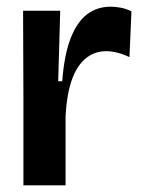

<svg xmlns="http://www.w3.org/2000/svg" viewBox="-20 -554 427 574"><path d="M50 0V-265L49 -522H160L154 -311H166Q172 -390 191 -439Q210 -488 240 -511Q270 -534 311 -534Q325 -534 341 -531Q357 -528 373 -520L367 -383Q349 -392 331 -396.5Q313 -401 298 -401Q261 -401 234.5 -378Q208 -355 193.5 -311.5Q179 -268 176 -206V0Z"/></svg>

Font: Bricolage Grotesque 72pt SemiBold
Style: Regular
Weight: 600
Version: Version 1.001;gftools[0.9.33.dev8+g029e19f]